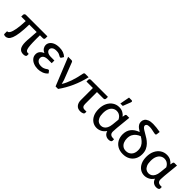

<svg xmlns="http://www.w3.org/2000/svg" viewBox="258 -2003 3264 3264"><g transform="rotate(45 1890.0 -371.0)"><path d="M83 4Q69.5 4 56 -0.2Q42.5 -4.5 42.5 -15V-81H52.5Q73 -81 92.5 -115Q112 -149 126 -225.2Q140 -301.5 144.5 -427H36.5V-468Q36.5 -480.5 46.2 -492.2Q56 -504 74 -504H589V-458Q589 -445 581 -436Q573 -427 557.5 -427H486.5Q485.5 -366 485.5 -342.5Q485.5 -250 489.8 -195.2Q494 -140.5 502.5 -113Q511 -85.5 524.2 -77Q537.5 -68.5 555.5 -68.5H575.5V-29.5Q575.5 -13.5 557.5 -5Q539.5 3.5 512.5 3.5Q451.5 3.5 421.5 -38.5Q391.5 -80.5 391.5 -171.5Q391.5 -214.5 397.5 -270.5Q404 -333.5 408 -427H229.5Q227 -298.5 215.5 -214.2Q204 -130 184.5 -82.2Q165 -34.5 139.2 -15.2Q113.5 4 83 4Z M865 6.5Q809.5 6.5 763 -12Q716.5 -30.5 688.5 -64.8Q660.5 -99 660.5 -146Q660.5 -189.5 685.8 -220Q711 -250.5 754.5 -266.5Q710 -285.5 690.8 -316.5Q671.5 -347.5 671.5 -379Q671.5 -415 693.8 -446.2Q716 -477.5 760 -496.8Q804 -516 870 -516Q975 -516 1038 -455L1015.5 -417.5Q1010 -409 1005.2 -406.2Q1000.5 -403.5 993.5 -403.5Q984.5 -403.5 971 -412.5Q957.5 -421.5 934 -431Q910.5 -440.5 871.5 -440.5Q819 -440.5 792.8 -420Q766.5 -399.5 766.5 -370Q766.5 -338.5 796.8 -318Q827 -297.5 880.5 -297.5H963V-233H880.5Q818.5 -233 789 -211.5Q759.5 -190 759.5 -154Q759.5 -117 789.2 -92.5Q819 -68 870.5 -68Q898 -68 917.8 -73.8Q937.5 -79.5 951 -87.5Q964.5 -95.5 974.5 -103Q983 -109 989.8 -113Q996.5 -117 1003.5 -117Q1015.5 -117 1022 -108L1049.5 -72Q1014 -30 963.8 -11.8Q913.5 6.5 865 6.5Z M1349.5 0H1289L1083.5 -508H1163.5Q1175 -508 1182.8 -502.2Q1190.5 -496.5 1193 -488.5L1314 -175.5Q1323 -147.5 1333.5 -103.5Q1419.5 -241.5 1464.5 -478.5Q1469.5 -508 1494 -508H1576Q1509.5 -222.5 1349.5 0Z M1883 4Q1821 4 1788.8 -35.8Q1756.5 -75.5 1756.5 -138V-430H1601.5V-472.5Q1601.5 -485 1610 -494.5Q1618.5 -504 1635 -504H2044V-465Q2044 -431.5 2009.5 -430H1854.5V-143.5Q1854.5 -106.5 1870.2 -87.5Q1886 -68.5 1921 -68.5H1963.5V-38.5Q1963.5 -18 1939.5 -7Q1915.5 4 1883 4Z M2279 7Q2222.5 7 2176.8 -23.2Q2131 -53.5 2104.2 -110Q2077.5 -166.5 2077.5 -245Q2077.5 -328 2107.5 -389.2Q2137.5 -450.5 2188.8 -484Q2240 -517.5 2303 -517.5Q2356 -517.5 2395.2 -496.2Q2434.5 -475 2459 -441.5L2468 -489Q2474 -508.5 2494 -508.5H2552.5L2525.5 -239.5L2523 -200Q2520 -171.5 2520 -147Q2520 -105.5 2542 -87Q2564 -68.5 2595.5 -68.5H2627V-29.5Q2627 -16.5 2610 -6.2Q2593 4 2562 4Q2523 4 2491.8 -17.5Q2460.5 -39 2445.5 -85.5Q2412.5 -36.5 2368.2 -14.8Q2324 7 2279 7ZM2302.5 -71.5Q2335 -71.5 2362.2 -88Q2389.5 -104.5 2407.8 -139.8Q2426 -175 2431.5 -230L2444.5 -357Q2434.5 -379.5 2417.2 -398.8Q2400 -418 2375.8 -430Q2351.5 -442 2320 -442Q2282.5 -442 2250.2 -421.5Q2218 -401 2198.2 -358Q2178.5 -315 2178.5 -248Q2178.5 -185.5 2195.8 -146.5Q2213 -107.5 2241.2 -89.5Q2269.5 -71.5 2302.5 -71.5ZM2331 -573.5H2273L2306 -749H2366.5Q2388 -749 2389 -729.5Q2389 -723 2386 -715Z M2909.5 6.5Q2833.5 6.5 2780 -24.8Q2726.5 -56 2698.2 -109.8Q2670 -163.5 2670 -230.5Q2670 -400 2848.5 -463Q2818 -480.5 2793.2 -500.2Q2768.5 -520 2753.5 -544.5Q2738.5 -569 2738.5 -602Q2738.5 -636.5 2756.8 -664Q2775 -691.5 2813.8 -707.2Q2852.5 -723 2913.5 -723Q2948.5 -723 2998 -717.5Q3047.5 -712 3088 -704L3080.5 -644.5Q3079 -631.5 3072.8 -627Q3066.5 -622.5 3054 -622.5Q3044 -622.5 3015 -629.5Q2991 -635 2962 -640.5Q2933 -646 2907 -646Q2865 -646 2847.8 -633.2Q2830.5 -620.5 2830.5 -602.5Q2830.5 -585.5 2843.8 -570.8Q2857 -556 2879.5 -541.8Q2902 -527.5 2930 -511.5Q2965.5 -492 3003.2 -467.5Q3041 -443 3073.5 -410Q3106 -377 3126.5 -332.5Q3147 -288 3147 -228Q3147 -159 3118 -106.2Q3089 -53.5 3035.8 -23.5Q2982.5 6.5 2909.5 6.5ZM2909.5 -68Q2971.5 -68 3010.5 -109.8Q3049.5 -151.5 3049.5 -224.5Q3049.5 -277 3030 -314Q3010.5 -351 2979.5 -378Q2948.5 -405 2912 -426Q2874.5 -412.5 2842.8 -388.2Q2811 -364 2791 -326.5Q2771 -289 2771 -233.5Q2771 -189 2786.2 -151.2Q2801.5 -113.5 2832.2 -90.8Q2863 -68 2909.5 -68Z M3426.5 7Q3370 7 3324.2 -23.2Q3278.5 -53.5 3251.8 -110Q3225 -166.5 3225 -245Q3225 -328 3255 -389.2Q3285 -450.5 3336.2 -484Q3387.5 -517.5 3450.5 -517.5Q3503.5 -517.5 3542.8 -496.2Q3582 -475 3606.5 -441.5L3615.5 -489Q3621.5 -508.5 3641.5 -508.5H3700L3673 -239.5L3670.5 -200Q3667.5 -171.5 3667.5 -147Q3667.5 -105.5 3689.5 -87Q3711.5 -68.5 3743 -68.5H3774.5V-29.5Q3774.5 -16.5 3757.5 -6.2Q3740.5 4 3709.5 4Q3670.5 4 3639.2 -17.5Q3608 -39 3593 -85.5Q3560 -36.5 3515.8 -14.8Q3471.5 7 3426.5 7ZM3450 -71.5Q3482.5 -71.5 3509.8 -88Q3537 -104.5 3555.2 -139.8Q3573.5 -175 3579 -230L3592 -357Q3582 -379.5 3564.8 -398.8Q3547.5 -418 3523.2 -430Q3499 -442 3467.5 -442Q3430 -442 3397.8 -421.5Q3365.5 -401 3345.8 -358Q3326 -315 3326 -248Q3326 -185.5 3343.2 -146.5Q3360.5 -107.5 3388.8 -89.5Q3417 -71.5 3450 -71.5Z"/></g></svg>

Font: Verano Sans Medium
Style: Regular
Weight: 500
Designer: Lukasz Dziedzic with Adam Twardoch and Botio Nikoltchev
Foundry: tyPoland Lukasz Dziedzic
Version: Version 3.001;December 28, 2019;FontCreator 12.0.0.2547 64-b